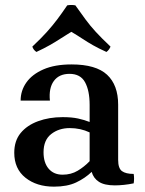

<svg xmlns="http://www.w3.org/2000/svg" viewBox="-20 -718 568 754"><path d="M192 15Q124 15 80 -20Q36 -55 36 -118Q36 -165 61 -195.5Q86 -226 129.5 -242Q173 -258 226 -258Q262 -258 287 -252.5Q312 -247 332 -239V-198Q296 -215 254 -215Q211 -215 181 -191.5Q151 -168 151 -120Q151 -79 171 -55.5Q191 -32 226 -32Q259 -32 285 -47.5Q311 -63 332 -85L340 -43Q314 -18 279 -1.5Q244 15 192 15ZM444 -307V-90Q444 -57 459 -46Q474 -35 505 -35Q508 -17 505 2Q486 6 466.5 8Q447 10 431 10Q390 10 368.5 -4Q347 -18 340 -43L332 -85V-306Q332 -362 314 -395Q296 -428 253 -428Q212 -428 191.5 -400Q171 -372 176 -323H61Q61 -362 83.5 -394Q106 -426 150.5 -445.5Q195 -465 261 -465Q357 -465 400.5 -424.5Q444 -384 444 -307ZM398 -514Q367 -528 345 -540.5Q323 -553 303.5 -566Q284 -579 260 -593Q237 -579 217 -566Q197 -553 175 -540.5Q153 -528 123 -514Q111 -522 107 -535Q142 -568 164 -592.5Q186 -617 204.5 -641.5Q223 -666 244 -697Q260 -700 276 -697Q298 -666 316 -641.5Q334 -617 356.5 -592.5Q379 -568 414 -535Q409 -522 398 -514Z"/></svg>

Font: Poltawski Nowy SemiBold
Style: Regular
Weight: 600
Version: Version 1.001;gftools[0.9.25]